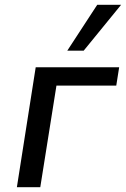

<svg xmlns="http://www.w3.org/2000/svg" viewBox="-20 -776 522 796"><path d="M50 0 128 -497H474L462 -421H214L147 0ZM259 -566 383 -756H482L327 -566Z"/></svg>

Font: Nunito Sans 7pt SemiCondensed Medium
Style: Italic
Weight: 500
Width: 4
Italic angle: -9°
Designer: Vernon Adams
Foundry: Vernon Adams
Version: Version 3.101;gftools[0.9.27]